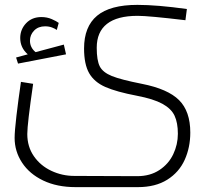

<svg xmlns="http://www.w3.org/2000/svg" viewBox="-20 -520 861 788"><path d="M40 0ZM40 46Q40 19 47.5 -45Q55 -109 66 -184L116 -176Q92 -11 92 30Q92 82 119 121Q146 160 190.5 181Q235 202 285 202L543 203Q596 203 634 178Q672 153 691 113Q710 73 710 29Q710 -16 696.5 -45Q683 -74 646.5 -94Q610 -114 542 -127Q458 -143 412.5 -163Q367 -183 346 -219.5Q325 -256 325 -321Q325 -411 378.5 -455.5Q432 -500 544 -500Q625 -500 747 -483L741 -437Q590 -455 545 -455Q461 -455 419 -422Q377 -389 377 -324Q377 -272 389.5 -247.5Q402 -223 439 -208Q476 -193 562 -176Q669 -155 715 -109Q761 -63 761 24Q761 85 738 136Q715 187 666.5 217.5Q618 248 546 248H290Q214 248 157.5 221Q101 194 70.5 147.5Q40 101 40 46ZM251 -297 54 -259 46 -284 94 -297Q63 -324 63 -364Q63 -399 87 -424.5Q111 -450 150 -450Q173 -450 192.5 -441.5Q212 -433 221 -426L213 -397Q207 -402 194 -407Q181 -412 165 -412Q137 -412 120 -394.5Q103 -377 103 -353Q103 -325 126 -306L242 -337Z"/></svg>

Font: Cairo Light
Style: Regular
Weight: 300
Designer: Mohamed Gaber, the designers of Titillium
Foundry: Kief Type Foundry
Version: Version 2.009; ttfautohint (v1.5.33-1714) -l 8 -r 50 -G 200 